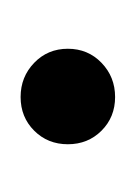

<svg xmlns="http://www.w3.org/2000/svg" viewBox="8 -386 134 191"><g transform="rotate(90 75.5 -290.0)"><path d="M109.5 -323.5Q123 -310 123 -290Q123 -270 109.5 -256.5Q96 -243 76 -243Q56 -243 42 -256.5Q28 -270 28 -290Q28 -310 42 -323.5Q56 -337 76 -337Q96 -337 109.5 -323.5Z"/></g></svg>

Font: Sanchez
Style: Regular
Weight: 400
Designer: Daniel Hernández
Foundry: LatinoType
Version: Version 1.001